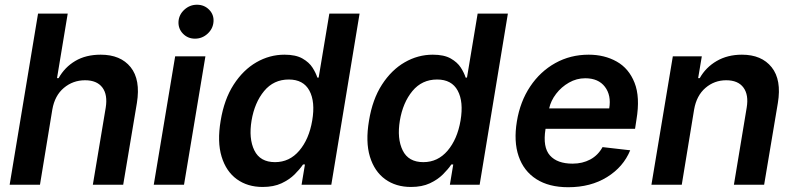

<svg xmlns="http://www.w3.org/2000/svg" viewBox="-20 -785 3377 816"><path d="M202.4 -319.6 149.9 0H21L141.7 -727.3H267.8L222.3 -452.8H229Q255 -499.3 299.9 -525.9Q344.8 -552.6 408 -552.6Q492.5 -552.6 535.2 -499.5Q577.8 -446.4 561.8 -347.3L503.6 0H374.6L429.3 -327.4Q438.2 -382.5 415 -413.2Q391.7 -443.9 341.6 -443.9Q290.1 -443.9 251.4 -411.4Q212.7 -378.9 202.4 -319.6Z M633.5 0 724.4 -545.5H853L762.1 0ZM808.6 -620.7Q778.1 -620.7 757.6 -641.9Q737.2 -663 738.6 -692.8Q740.4 -722.7 763.5 -743.8Q786.6 -764.9 817.1 -764.9Q848 -764.9 868.8 -743.8Q889.6 -722.7 887.4 -692.8Q885.3 -663 862.4 -641.9Q839.5 -620.7 808.6 -620.7Z M1388.1 0 1508.2 -727.3H1379.7L1334.3 -455.3H1328.7Q1322.5 -475.1 1308.1 -497.7Q1293.7 -520.2 1265.3 -536.4Q1236.9 -552.6 1189 -552.6Q1125.8 -552.6 1069.6 -520.2Q1013.5 -487.9 973.1 -425.4Q932.7 -362.9 917.8 -272Q902.6 -182.2 921.8 -119.3Q940.9 -56.5 986.5 -23.4Q1032 9.6 1096.3 9.6Q1143.1 9.6 1176.5 -6Q1209.9 -21.7 1232.2 -43.9Q1254.5 -66.1 1267.8 -85.9H1276L1261.7 0ZM1306.9 -272.7Q1293.5 -193.5 1251.9 -144.7Q1210.4 -95.9 1148.9 -95.9Q1085.4 -95.9 1060.9 -146Q1036.5 -196 1049.1 -272.7Q1062 -349.1 1102.5 -398.1Q1143.1 -447.1 1207.3 -447.1Q1269.5 -447.1 1295 -399.7Q1320.5 -352.3 1306.9 -272.7Z M2018.5 0 2138.5 -727.3H2010L1964.7 -455.3H1959Q1952.8 -475.1 1938.4 -497.7Q1924 -520.2 1895.6 -536.4Q1867.3 -552.6 1819.3 -552.6Q1756.1 -552.6 1700 -520.2Q1643.8 -487.9 1603.4 -425.4Q1563 -362.9 1548.2 -272Q1533 -182.2 1552.1 -119.3Q1571.3 -56.5 1616.8 -23.4Q1662.3 9.6 1726.6 9.6Q1773.5 9.6 1806.9 -6Q1840.3 -21.7 1862.5 -43.9Q1884.8 -66.1 1898.1 -85.9H1906.3L1892 0ZM1937.3 -272.7Q1923.8 -193.5 1882.3 -144.7Q1840.7 -95.9 1779.3 -95.9Q1715.7 -95.9 1691.3 -146Q1666.8 -196 1679.4 -272.7Q1692.3 -349.1 1732.8 -398.1Q1773.4 -447.1 1837.7 -447.1Q1899.8 -447.1 1925.3 -399.7Q1950.8 -352.3 1937.3 -272.7Z M2394.9 10.7Q2312.9 10.7 2259.2 -23.8Q2205.6 -58.2 2184.1 -121.3Q2162.6 -184.3 2176.8 -269.5Q2190.7 -353.7 2233.3 -417.4Q2275.9 -481.2 2340 -516.9Q2404.1 -552.6 2481.9 -552.6Q2549 -552.6 2600.9 -523.4Q2652.7 -494.3 2676.8 -433.4Q2701 -372.5 2685 -277L2679 -237.6H2298.7L2298.3 -235.8Q2286.2 -159.1 2317.3 -124.3Q2348.4 -89.5 2413.4 -89.5Q2455.6 -89.5 2488.6 -107.2Q2521.7 -125 2540.8 -159.8L2658.4 -146.3Q2629.3 -75.3 2559.8 -32.3Q2490.4 10.7 2394.9 10.7ZM2313.9 -324.2H2569.2Q2578.5 -380 2550.8 -416.2Q2523.1 -452.4 2467.3 -452.4Q2430.4 -452.4 2398.1 -433.9Q2365.8 -415.5 2343.4 -386.2Q2321 -356.9 2313.9 -324.2Z M2930 -319.6 2877.5 0H2748.6L2839.5 -545.5H2962.7L2947.1 -452.8H2953.8Q2979.4 -498.6 3025.7 -525.6Q3072.1 -552.6 3133.2 -552.6Q3217 -552.6 3259.6 -499.1Q3302.2 -445.7 3285.9 -347.3L3227.6 0H3099.1L3153.4 -327.4Q3162.6 -381.7 3139.7 -412.8Q3116.8 -443.9 3066.4 -443.9Q3016 -443.9 2978.2 -411.4Q2940.3 -378.9 2930 -319.6Z"/></svg>

Font: Inter UI Semi Bold
Style: Italic
Weight: 600
Italic angle: -9.39999°
Designer: Rasmus Andersson
Foundry: rsms
Version: 3.2;8d6f07862